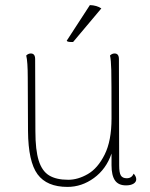

<svg xmlns="http://www.w3.org/2000/svg" viewBox="-20 -722 591 754"><path d="M515 -18Q515 -7 504 -0.5Q493 6 475 6Q445 6 431.5 -13.5Q418 -33 418 -73V-119Q397 -58 349 -23Q301 12 245 12Q164 12 127.5 -37.5Q91 -87 90 -207L89 -417Q89 -480 83 -504Q91 -512 101 -512Q118 -512 118 -490L119 -206Q119 -133 132 -91.5Q145 -50 173 -33Q201 -16 248 -16Q286 -16 325 -38.5Q364 -61 391 -115Q418 -169 418 -257Q418 -407 417 -447Q416 -487 412 -504Q420 -512 430 -512Q447 -512 447 -490L448 -72Q448 -44 454.5 -33Q461 -22 478 -22Q497 -22 505 -40Q515 -29 515 -18ZM267 -557H261Q244 -557 242 -562L333 -702Q360 -701 378 -689Z"/></svg>

Font: Arima Madurai Thin
Style: Regular
Weight: 250
Designer: Joana Correia and Natanael Gama
Foundry: NDISCOVER
Version: Version 1.020; ttfautohint (v1.5) -l 7 -r 28 -G 50 -x 13 -D 